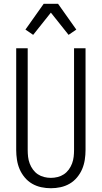

<svg xmlns="http://www.w3.org/2000/svg" viewBox="-20 -991 540 1019"><path d="M250 8Q224 8 198.5 2.5Q173 -3 150.5 -16Q128 -29 111 -49.5Q94 -70 84 -93.5Q74 -117 70 -143Q66 -169 66 -195V-735H127V-195Q127 -177 129 -159Q131 -141 137.5 -123.5Q144 -106 155 -91Q166 -76 181 -66Q196 -56 214 -51.5Q232 -47 250 -47Q268 -47 286 -51.5Q304 -56 319 -66Q334 -76 345 -91Q356 -106 362.5 -123.5Q369 -141 371 -159Q373 -177 373 -195V-735H434V-195Q434 -169 430 -143Q426 -117 416 -93.5Q406 -70 389 -49.5Q372 -29 349.5 -16Q327 -3 301.5 2.5Q276 8 250 8ZM156 -806 115 -834 212 -971H288L385 -834L344 -806L250 -924Z"/></svg>

Font: Iosevka Fixed Light
Style: Regular
Weight: 300
Monospace: yes
Designer: Belleve Invis
Foundry: Belleve Invis
Version: Version 32.3.0